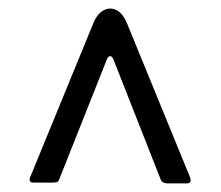

<svg xmlns="http://www.w3.org/2000/svg" viewBox="-20 -560 516 448"><path d="M244 -423Q241 -429 237 -429Q233 -429 230 -423L118 -141Q116 -136 112.5 -135Q109 -134 103 -134H58Q45 -134 51 -148L197 -504Q206 -527 221 -535.5Q236 -544 251.5 -536.5Q267 -529 277 -504L424 -145Q428 -132 415 -132H372Q366 -132 361.5 -134Q357 -136 355 -141Z"/></svg>

Font: Libre Franklin
Style: Regular
Weight: 400
Designer: Pablo Impallari, Rodrigo Fuenzalida, Nhung Nguyen
Foundry: Impallari Type
Version: Version 3.000